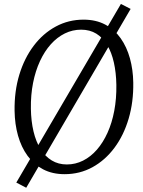

<svg xmlns="http://www.w3.org/2000/svg" viewBox="-20 -850 705 948"><path d="M109.5 77 60.5 51.5 577 -830.5 625 -806ZM299 10Q238.5 10 192.8 -14Q147 -38 116 -80.8Q85 -123.5 69 -180.2Q53 -237 52 -302.5Q50.5 -399.5 75.5 -481.5Q100.5 -563.5 146.8 -624.5Q193 -685.5 255.8 -719.2Q318.5 -753 392.5 -753Q454 -753 499.8 -728.5Q545.5 -704 575.8 -661Q606 -618 621.5 -562Q637 -506 638 -442.5Q639.5 -346.5 615.2 -264.2Q591 -182 545.2 -120.5Q499.5 -59 436.8 -24.5Q374 10 299 10ZM310 -38Q352.5 -38 390.2 -57Q428 -76 458.5 -111Q489 -146 511 -194.8Q533 -243.5 544.2 -303.2Q555.5 -363 554.5 -431Q553.5 -491.5 542.2 -541.5Q531 -591.5 509.2 -627.8Q487.5 -664 455.5 -683.8Q423.5 -703.5 380.5 -703.5Q338 -703.5 300 -684.8Q262 -666 231 -631.5Q200 -597 177.5 -548.5Q155 -500 143.2 -440.5Q131.5 -381 132.5 -313Q133.5 -251.5 145.5 -201Q157.5 -150.5 180.2 -114Q203 -77.5 235.5 -57.8Q268 -38 310 -38Z"/></svg>

Font: Merriweather 7pt Light
Style: Italic
Weight: 300
Italic angle: -7.8°
Designer: Eben Sorkin
Foundry: Eben Sorkin
Version: Version 2.200;gftools[0.9.31]